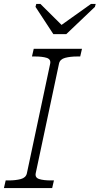

<svg xmlns="http://www.w3.org/2000/svg" viewBox="-40 -959 508 979"><path d="M232 -785H298L444 -924L448 -939H424L250 -815H291L166 -939H145L141 -924ZM97 -75 216 -635Q220 -657 198 -664Q176 -671 138 -671H123L132 -710H378L369 -671H354Q318 -671 292 -664Q266 -657 261 -635L142 -75Q138 -53 160 -46Q182 -39 220 -39H235L226 0H-20L-11 -39H4Q40 -39 66 -46Q92 -53 97 -75Z"/></svg>

Font: Roboto Serif Thin
Style: Italic
Weight: 250
Italic angle: -10°
Version: Version 1.007